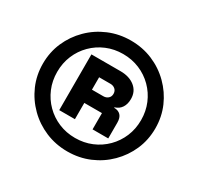

<svg xmlns="http://www.w3.org/2000/svg" viewBox="-166 -884 1232 1193"><g transform="rotate(30 450.0 -287.5)"><path d="M450 110Q366.7 110 293.3 79.2Q220 48.3 164.6 -6.7Q109.2 -61.7 77.9 -133.3Q46.7 -205 46.7 -287.5Q46.7 -370 77.9 -441.7Q109.2 -513.3 164.6 -568.3Q220 -623.3 293.3 -654.2Q366.7 -685 450 -685Q534.2 -685 607.1 -654.2Q680 -623.3 735.4 -568.3Q790.8 -513.3 822.1 -441.7Q853.3 -370 853.3 -287.5Q853.3 -205 822.1 -133.3Q790.8 -61.7 735.4 -6.7Q680 48.3 607.1 79.2Q534.2 110 450 110ZM450 13.3Q513.3 13.3 567.9 -9.6Q622.5 -32.5 663.8 -73.8Q705 -115 727.9 -169.6Q750.8 -224.2 750.8 -287.5Q750.8 -350.8 727.9 -405.4Q705 -460 663.8 -501.2Q622.5 -542.5 567.9 -565.4Q513.3 -588.3 450 -588.3Q386.7 -588.3 332.1 -565.4Q277.5 -542.5 236.2 -501.2Q195 -460 172.1 -405.4Q149.2 -350.8 149.2 -287.5Q149.2 -224.2 172.1 -169.6Q195 -115 236.2 -73.8Q277.5 -32.5 332.1 -9.6Q386.7 13.3 450 13.3ZM279.2 -87.5V-487.5H488.3Q551.7 -487.5 591.2 -455.8Q630.8 -424.2 630.8 -370Q630.8 -333.3 614.6 -308.3Q598.3 -283.3 567.5 -274.2V-270.8Q597.5 -270.8 614.2 -253.3Q630.8 -235.8 630.8 -200V-87.5H518.3V-204.2H391.7V-87.5ZM391.7 -299.2H473.3Q493.3 -299.2 507.1 -311.2Q520.8 -323.3 520.8 -343.3Q520.8 -364.2 507.1 -376.2Q493.3 -388.3 473.3 -388.3H391.7Z"/></g></svg>

Font: Funnel Display Light
Style: Bold
Weight: 700
Version: Version 1.000